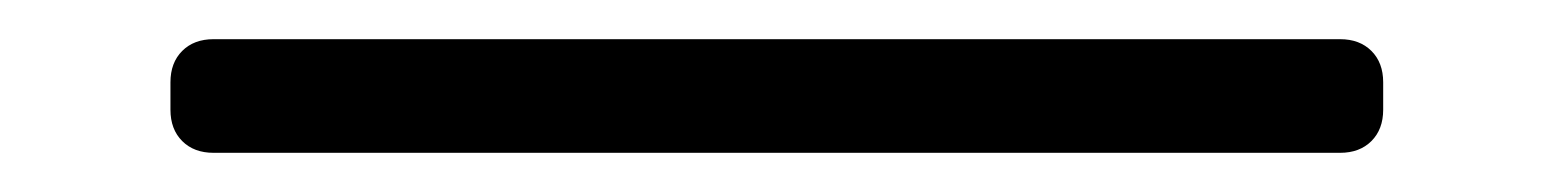

<svg xmlns="http://www.w3.org/2000/svg" viewBox="-20 -50 793 98"><path d="M89 28Q79 28 73 22Q67 16 67 6V-8Q67 -18 73 -24Q79 -30 89 -30H664Q674 -30 680 -24Q686 -18 686 -8V6Q686 16 680 22Q674 28 664 28Z"/></svg>

Font: Rubik AZ
Style: Regular
Weight: 300
Designer: Hubert and Fischer
Foundry: Hubert & Fischer
Version: Version 2.000